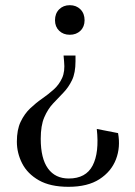

<svg xmlns="http://www.w3.org/2000/svg" viewBox="-20 -525 519 740"><path d="M249 -505Q274 -505 290 -489Q306 -473 306 -447Q306 -422 290 -406.5Q274 -391 249 -391Q224 -391 208 -406.5Q192 -422 192 -447Q192 -473 208 -489Q224 -505 249 -505ZM225 -311H271V-289Q271 -244 257.5 -216Q244 -188 224 -167.5Q204 -147 184 -125.5Q164 -104 150.5 -72.5Q137 -41 137 10Q137 86 165 124.5Q193 163 245 163Q311 163 337 113Q363 63 353 -28L435 -12Q445 42 427 89Q409 136 363.5 165.5Q318 195 244 195Q174 195 130 170Q86 145 65.5 105Q45 65 45 21Q45 -25 59.5 -55.5Q74 -86 96 -107Q118 -128 142.5 -145Q167 -162 187.5 -180.5Q208 -199 219.5 -224.5Q231 -250 227 -288Z"/></svg>

Font: Inria Serif
Style: Regular
Weight: 400
Designer: Black Foundry Team
Foundry: Black Foundry
Version: Version 1.000; ttfautohint (v1.8.3)